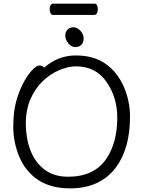

<svg xmlns="http://www.w3.org/2000/svg" viewBox="-20 -1018 785 1056"><path d="M440 -807Q440 -785 427.5 -772Q415 -759 394 -759Q373 -759 356 -779.5Q339 -800 339 -821Q339 -842 351 -855Q363 -868 384 -868Q405 -868 422.5 -848.5Q440 -829 440 -807ZM253 -968Q253 -980 258 -989Q263 -998 272 -998H500Q509 -998 513.5 -989Q518 -980 518 -967Q518 -955 513 -945.5Q508 -936 499 -936H271Q263 -936 258 -945.5Q253 -955 253 -968ZM223 -646Q299 -713 397 -713Q495 -713 560 -667.5Q625 -622 660 -543Q695 -464 695 -375Q695 -200 616 -95Q529 18 366 18Q259 18 189.5 -28.5Q120 -75 86.5 -155Q53 -235 53 -319.5Q53 -404 69.5 -462.5Q86 -521 110 -565Q134 -609 158 -633.5Q182 -658 197.5 -658Q213 -658 223 -646ZM354 -46Q498 -46 565 -145Q625 -234 625 -371Q625 -483 565.5 -568Q506 -653 399 -653Q356 -653 307.5 -633Q259 -613 217 -573.5Q175 -534 148.5 -475Q122 -416 122 -337.5Q122 -259 147 -192.5Q172 -126 224 -86Q276 -46 354 -46Z"/></svg>

Font: QiushuiShotai
Style: Regular
Weight: 600
Designer: Fontworks Inc.
Foundry: Fontworks Inc.
Version: Version 1.250